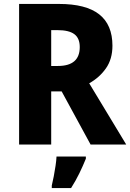

<svg xmlns="http://www.w3.org/2000/svg" viewBox="-20 -734 661 975"><path d="M279 -714Q417 -714 484 -661Q551 -608 551 -502Q551 -434 518 -387Q485 -340 433 -311L621 0H440L293 -270H240V0H77V-714ZM272 -581H240V-399H274Q385 -399 385 -495Q385 -540 357.5 -560.5Q330 -581 272 -581ZM416 72Q401 109 383 146Q365 183 341 221H243V208Q248 188 253 161.5Q258 135 262 108.5Q266 82 267 61H416Z"/></svg>

Font: Noto Sans Gurmukhi SemiCondensed ExtraBold
Style: Regular
Weight: 800
Width: 4
Designer: Jelle Bosma - Monotype Design Team
Foundry: Monotype Imaging Inc.
Version: Version 2.004; ttfautohint (v1.8.4.7-5d5b)